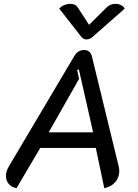

<svg xmlns="http://www.w3.org/2000/svg" viewBox="-20 -969 717 998"><path d="M11 -54Q11 -79 26 -104L367 -679Q385 -709 418 -709Q433 -709 443 -701Q453 -693 457 -679L597 -104Q600 -92 600 -80Q600 -47 579 -22.5Q558 2 522 9L478 -200H189L66 9Q40 4 25.5 -13Q11 -30 11 -54ZM464 -281 390 -608 381 -605 391 -559 233 -281ZM536 -932Q553 -949 581 -949Q596 -949 609 -942.5Q622 -936 628 -924L461 -777Q446 -764 430 -764Q413 -764 403 -777L288 -924Q298 -936 314 -942.5Q330 -949 345 -949Q371 -949 383 -932L443 -840Z"/></svg>

Font: K2D
Style: Italic
Weight: 400
Italic angle: -10°
Designer: Katatrad Aksorn Co.,Ltd.
Foundry: Cadson Demak Co.,Ltd.
Version: Version 1.000; ttfautohint (v1.6)